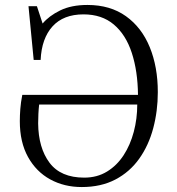

<svg xmlns="http://www.w3.org/2000/svg" viewBox="-20 -744 714 775"><path d="M310 11Q239 11 182.5 -20Q126 -51 93 -110.5Q60 -170 60 -255Q60 -278 62 -304.5Q64 -331 70 -361H537Q536 -457 512 -530.5Q488 -604 439.5 -645Q391 -686 317 -686Q236 -686 192 -637.5Q148 -589 144 -502H116L95 -719H129L152 -649Q178 -680 223 -702Q268 -724 333 -724Q425 -724 488.5 -678.5Q552 -633 584.5 -553.5Q617 -474 617 -372Q617 -296 598.5 -226.5Q580 -157 542 -103.5Q504 -50 446 -19.5Q388 11 310 11ZM320 -27Q372 -27 412 -51.5Q452 -76 479 -117.5Q506 -159 520 -212Q534 -265 534 -322H138Q136 -305 135 -284.5Q134 -264 134 -246Q135 -147 180 -87Q225 -27 320 -27Z"/></svg>

Font: Literata 36pt Light
Style: Regular
Weight: 300
Designer: Latin by Veronika Burian and Jose Scaglione. Greek by Irene Vlachou. Cyrillic by Vera Evstafieva.
Foundry: TypeTogether
Version: Version 3.002